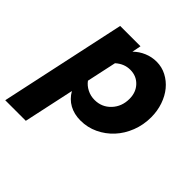

<svg xmlns="http://www.w3.org/2000/svg" viewBox="-229 -677 1049 1049"><g transform="rotate(45 296.0 -152.0)"><path d="M-39 215 118 -516H275L265 -464Q291 -490 325.5 -504.5Q360 -519 397 -519Q438 -519 473.5 -500.5Q509 -482 535 -450.5Q561 -419 576 -375.5Q591 -332 591 -283Q591 -224 570.5 -171.5Q550 -119 514.5 -80.5Q479 -42 431.5 -19.5Q384 3 330 3Q281 3 243.5 -17.5Q206 -38 183 -78L120 215ZM327 -386Q303 -386 282 -377.5Q261 -369 242 -352L205 -180Q221 -158 247.5 -144.5Q274 -131 305 -131Q361 -131 398.5 -171Q436 -211 436 -270Q436 -321 405 -353.5Q374 -386 327 -386Z"/></g></svg>

Font: Red Hat Text
Style: Bold Italic
Weight: 700
Italic angle: -12°
Designer: Pentagram / MCKL
Foundry: Pentagram / MCKL
Version: Version 1.003; Red Hat Text Bold Italic